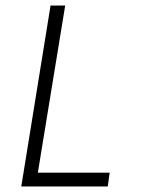

<svg xmlns="http://www.w3.org/2000/svg" viewBox="-20 -675 540 695"><path d="M377 -50 370 0H57L163 -655H216L117 -50Z"/></svg>

Font: Lekton
Style: Italic
Weight: 400
Italic angle: -9.3°
Designer: Paolo Mazzetti, Luciano Perondi, Raffaele Flato, Elena Papassissa, Emilio Macchia, Michela Povoleri, Tobias Seemiller, R
Version: Version 3.000